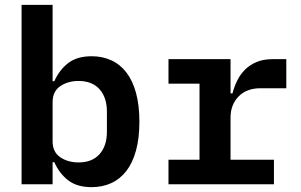

<svg xmlns="http://www.w3.org/2000/svg" viewBox="-20 -760 1240 792"><path d="M69 -740H197V-425H204Q225 -472 261.5 -500Q298 -528 358 -528Q402 -528 438.5 -511.5Q475 -495 501 -461.5Q527 -428 541 -377Q555 -326 555 -258Q555 -190 541 -139Q527 -88 501 -54.5Q475 -21 438.5 -4.5Q402 12 358 12Q298 12 261.5 -16Q225 -44 204 -91H197V0H69ZM304 -90Q360 -90 390.5 -124Q421 -158 421 -217V-299Q421 -358 390.5 -392Q360 -426 304 -426Q260 -426 228.5 -404.5Q197 -383 197 -339V-177Q197 -133 228.5 -111.5Q260 -90 304 -90Z M675 -101H803V-415H675V-516H931V-375H939Q946 -402 958.5 -427.5Q971 -453 990.5 -472.5Q1010 -492 1038 -504Q1066 -516 1105 -516H1161V-396H1055Q997 -396 964 -362Q931 -328 931 -275V-101H1110V0H675Z"/></svg>

Font: IBM Plex Mono SemiBold
Style: Regular
Weight: 600
Monospace: yes
Designer: Mike Abbink, Paul van der Laan, Pieter van Rosmalen
Foundry: Bold Monday
Version: Version 2.3